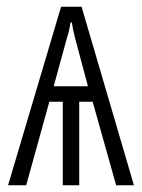

<svg xmlns="http://www.w3.org/2000/svg" viewBox="-20 -552 422 572"><path d="M223 -532H162L4 0H58L127 -249H167V0H216V-249H256L326 0H379ZM194 -485C196 -471 199 -458 203 -441L242 -295H140L180 -441C185 -457 188 -470 190 -485Z"/></svg>

Font: Noto Sans Display Condensed Light
Style: Regular
Weight: 300
Width: 3
Designer: Monotype Design Team
Foundry: Monotype Imaging Inc.
Version: Version 1.900